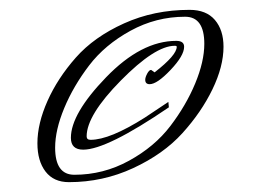

<svg xmlns="http://www.w3.org/2000/svg" viewBox="-20 -342 540 390"><path d="M149 -38Q124 -38 124 -62Q124 -111 195.5 -185Q267 -259 338 -259Q354 -259 354 -247Q354 -229 326.5 -200Q299 -171 284 -171Q275 -171 275 -180Q275 -185 279 -192.5Q283 -200 287 -200L294 -195Q339 -230 339 -247Q339 -249 335 -249Q295 -249 225.5 -178.5Q156 -108 156 -65Q156 -58 164 -58Q203 -58 274 -103L322 -135L323 -124Q197 -38 149 -38ZM131 13Q190 13 242 -15.5Q294 -44 326 -86Q358 -128 376.5 -172.5Q395 -217 395 -253Q395 -308 356 -308Q297 -308 245 -279.5Q193 -251 161 -209Q129 -167 110.5 -122.5Q92 -78 92 -42Q92 13 131 13ZM120 28Q89 28 72.5 6.5Q56 -15 56 -51Q56 -91 76.5 -137Q97 -183 134 -225Q171 -267 232 -294.5Q293 -322 365 -322Q399 -322 416.5 -301.5Q434 -281 434 -247Q434 -207 411.5 -160.5Q389 -114 350.5 -71.5Q312 -29 250.5 -0.5Q189 28 120 28Z"/></svg>

Font: Herr Von Muellerhoff
Style: Regular
Weight: 400
Designer: Alejandro Paul
Foundry: Alejandro Paul
Version: Version 1.000